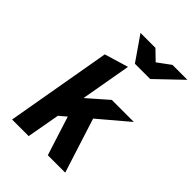

<svg xmlns="http://www.w3.org/2000/svg" viewBox="-260 -1042 1163 1163"><g transform="rotate(45 322.0 -460.5)"><path d="M63 0 181 -676 334 -722 277 -398 406 -511H595L406 -351L518 0H369L289 -251L243 -212L205 0ZM350 -765 242 -921H370L433 -860L516 -921H644L481 -765Z"/></g></svg>

Font: Overpass Black
Style: Italic
Weight: 900
Italic angle: -10°
Designer: Delve Withrington, Dave Bailey, Thomas Jockin
Foundry: Delve Fonts LLC
Version: Version 4.000